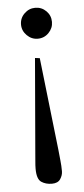

<svg xmlns="http://www.w3.org/2000/svg" viewBox="-52 -534 335 767"><g transform="rotate(-5 115.5 -151.0)"><path d="M57.1 -441.9Q57.1 -467.8 75.7 -485.8Q94.2 -503.9 119.1 -503.9Q145 -503.9 163.1 -485.8Q181.2 -467.8 181.2 -441.9Q181.2 -417 163.1 -398.4Q145 -379.9 119.1 -379.9Q94.2 -379.9 75.7 -398.4Q57.1 -417 57.1 -441.9ZM162.1 68.8Q164.1 90.8 166.5 112.3Q168.9 133.8 168.9 155.8Q168.9 171.9 158.9 187Q148.9 202.1 125 202.1Q100.1 202.1 82.5 190.2Q64.9 178.2 64.9 137.2Q64.9 124 66.4 108.4Q67.9 92.8 68.8 79.1L101.1 -304.2L120.1 -301.8Z"/></g></svg>

Font: Aref Ruqaa
Style: Bold
Weight: 700
Designer: Abdullah Aref
Version: Version 1.002